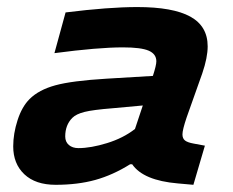

<svg xmlns="http://www.w3.org/2000/svg" viewBox="-20 -510 654 539"><path d="M503.9 -180.2Q492.2 -145.5 492.2 -132.8Q492.2 -121.1 499.5 -115.5Q506.8 -109.9 523.9 -106.9L555.2 -101.1L522.9 8.8L479 4.9Q382.3 -3.4 351.1 -48.8H345.2Q296.9 -18.6 247.6 -4.9Q198.2 8.8 136.2 8.8Q79.6 8.8 48.3 -20.8Q17.1 -50.3 17.1 -99.1Q17.1 -134.8 29.3 -172.6Q41.5 -210.4 63 -231.9Q88.9 -257.8 135.3 -270.5Q181.6 -283.2 278.8 -289.1L409.2 -296.9Q418.9 -326.7 418.9 -337.9Q418.9 -358.4 397.5 -367.7Q376 -377 325.2 -377Q255.4 -377 132.8 -360.8L164.1 -475.1Q285.6 -490.2 365.2 -490.2Q465.3 -490.2 514.2 -463.4Q563 -436.5 563 -379.9Q563 -348.6 547.9 -304.2ZM200.2 -94.2Q234.9 -94.2 280.3 -108.2Q325.7 -122.1 358.9 -147.9L380.9 -213.9L295.9 -206.1Q240.7 -201.7 217.3 -195.8Q193.8 -189.9 183.1 -179.2Q163.1 -159.2 163.1 -127Q163.1 -111.8 173.3 -103Q183.6 -94.2 200.2 -94.2Z"/></svg>

Font: IntelOne Mono Bold
Style: Italic
Weight: 700
Italic angle: -16°
Designer: Fred Shallcrass
Foundry: Frere-Jones Type LLC
Version: Version 1.200;hotconv 1.1.0;makeotfexe 2.6.0;FJTRelease1.2